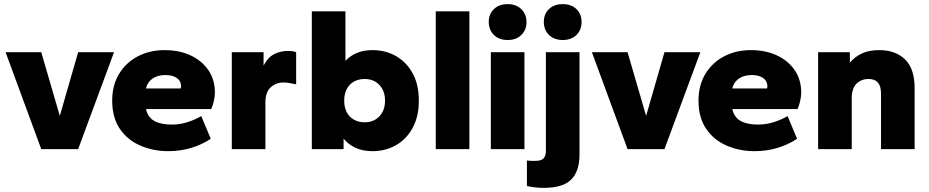

<svg xmlns="http://www.w3.org/2000/svg" viewBox="-20 -723 4506 931"><path d="M180 0 7 -470H180L270 -161L359 -470H533L359 0Z M796 10Q723 10 660.5 -17Q598 -44 561 -98.5Q524 -153 524 -235Q524 -310 557.5 -365Q591 -420 648.5 -450Q706 -480 778 -480Q850 -480 905 -454Q960 -428 991 -382Q1022 -336 1022 -275Q1022 -256 1017 -233.5Q1012 -211 1004 -194H688Q693 -169 708.5 -152Q724 -135 751 -127Q778 -119 814 -119Q852 -119 888.5 -130.5Q925 -142 956 -160L1002 -50Q958 -21 906 -5.5Q854 10 796 10ZM688 -294H856Q857 -297 857.5 -299.5Q858 -302 858 -304Q858 -320 850 -332Q842 -344 825 -351.5Q808 -359 782 -359Q757 -359 737 -351Q717 -343 704.5 -328Q692 -313 688 -294Z M1104 0V-470H1258V-405Q1279 -445 1309.5 -460.5Q1340 -476 1376 -476Q1389 -476 1399 -474.5Q1409 -473 1416 -470V-314Q1401 -317 1385.5 -320Q1370 -323 1355 -323Q1318 -323 1292.5 -299.5Q1267 -276 1267 -227V0Z M1786 10Q1739 10 1703.5 -6.5Q1668 -23 1646 -51V0H1492V-668H1655V-428Q1677 -452 1710 -466Q1743 -480 1786 -480Q1850 -480 1901 -450.5Q1952 -421 1981.5 -366.5Q2011 -312 2011 -235Q2011 -159 1981.5 -104Q1952 -49 1901 -19.5Q1850 10 1786 10ZM1748 -130Q1777 -130 1799 -142.5Q1821 -155 1834 -178.5Q1847 -202 1847 -235Q1847 -268 1834 -291.5Q1821 -315 1799 -327.5Q1777 -340 1748 -340Q1719 -340 1696.5 -327.5Q1674 -315 1661.5 -291.5Q1649 -268 1649 -235Q1649 -202 1661.5 -178.5Q1674 -155 1696.5 -142.5Q1719 -130 1748 -130Z M2093 0V-668H2256V0Z M2360 0V-470H2523V0ZM2442 -529Q2400 -529 2375 -553.5Q2350 -578 2350 -617Q2350 -655 2375 -679Q2400 -703 2441 -703Q2483 -703 2508 -678.5Q2533 -654 2533 -616Q2533 -578 2508 -553.5Q2483 -529 2442 -529Z M2616 188Q2596 188 2574 185.5Q2552 183 2535 179V55Q2547 57 2556.5 57Q2566 57 2576 57Q2605 57 2616 44.5Q2627 32 2627 10V-470H2790V26Q2790 108 2749.5 148Q2709 188 2616 188ZM2709 -529Q2667 -529 2642 -553.5Q2617 -578 2617 -617Q2617 -655 2642 -679Q2667 -703 2709 -703Q2750 -703 2775 -679Q2800 -655 2800 -616Q2800 -578 2775 -553.5Q2750 -529 2709 -529Z M3023 0 2850 -470H3023L3113 -161L3202 -470H3376L3202 0Z M3639 10Q3566 10 3503.5 -17Q3441 -44 3404 -98.5Q3367 -153 3367 -235Q3367 -310 3400.5 -365Q3434 -420 3491.5 -450Q3549 -480 3621 -480Q3693 -480 3748 -454Q3803 -428 3834 -382Q3865 -336 3865 -275Q3865 -256 3860 -233.5Q3855 -211 3847 -194H3531Q3536 -169 3551.5 -152Q3567 -135 3594 -127Q3621 -119 3657 -119Q3695 -119 3731.5 -130.5Q3768 -142 3799 -160L3845 -50Q3801 -21 3749 -5.5Q3697 10 3639 10ZM3531 -294H3699Q3700 -297 3700.5 -299.5Q3701 -302 3701 -304Q3701 -320 3693 -332Q3685 -344 3668 -351.5Q3651 -359 3625 -359Q3600 -359 3580 -351Q3560 -343 3547.5 -328Q3535 -313 3531 -294Z M3947 0V-470H4101V-419Q4124 -447 4158.5 -463.5Q4193 -480 4244 -480Q4322 -480 4368.5 -435Q4415 -390 4415 -295V0H4252V-269Q4252 -305 4237 -322.5Q4222 -340 4192 -340Q4156 -340 4133 -317Q4110 -294 4110 -246V0Z"/></svg>

Font: Gantari ExtraBold
Style: Regular
Weight: 800
Version: Version 1.000